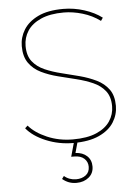

<svg xmlns="http://www.w3.org/2000/svg" viewBox="-60 -749 722 1008"><g transform="rotate(-5 300.5 -245.0)"><path d="M304 3Q228 3 160.5 -25Q93 -53 58 -96L72 -109Q105 -70 167.5 -43Q230 -16 303 -16Q379 -16 427.5 -37Q476 -58 499.5 -93.5Q523 -129 523 -172Q523 -222 499 -252.5Q475 -283 435 -300.5Q395 -318 348 -329.5Q301 -341 253.5 -353Q206 -365 166 -384.5Q126 -404 102 -438Q78 -472 78 -527Q78 -573 102.5 -613Q127 -653 178.5 -678Q230 -703 312 -703Q368 -703 422.5 -685.5Q477 -668 515 -639L504 -623Q462 -654 411 -669Q360 -684 313 -684Q240 -684 192 -662.5Q144 -641 121 -605.5Q98 -570 98 -526Q98 -475 122 -444.5Q146 -414 186 -396.5Q226 -379 273.5 -367.5Q321 -356 368 -343.5Q415 -331 455 -311.5Q495 -292 519 -259Q543 -226 543 -172Q543 -126 518 -86Q493 -46 440 -21.5Q387 3 304 3ZM302 213Q281 213 263 206.5Q245 200 228 186L239 171Q251 182 267.5 188Q284 194 301 194Q332 194 352.5 178.5Q373 163 373 134Q373 108 354.5 91Q336 74 302 74H286L308 -5H327L310 56Q348 58 370.5 79Q393 100 393 134Q393 170 367 191.5Q341 213 302 213Z"/></g></svg>

Font: Montserrat Thin Thin
Style: Regular
Weight: 250
Version: Version 9.000